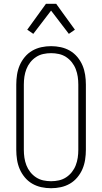

<svg xmlns="http://www.w3.org/2000/svg" viewBox="-20 -987 540 1015"><path d="M250 8Q224 8 198.5 2.5Q173 -3 150.5 -16Q128 -29 111 -49.5Q94 -70 84 -93.5Q74 -117 70 -143Q66 -169 66 -195V-540Q66 -566 70 -592Q74 -618 84 -641.5Q94 -665 111 -685.5Q128 -706 150.5 -719Q173 -732 198.5 -737.5Q224 -743 250 -743Q276 -743 301.5 -737.5Q327 -732 349.5 -719Q372 -706 389 -685.5Q406 -665 416 -641.5Q426 -618 430 -592Q434 -566 434 -540V-195Q434 -169 430 -143Q426 -117 416 -93.5Q406 -70 389 -49.5Q372 -29 349.5 -16Q327 -3 301.5 2.5Q276 8 250 8ZM250 -29Q271 -29 291.5 -33.5Q312 -38 329.5 -49.5Q347 -61 360 -77.5Q373 -94 380.5 -113.5Q388 -133 391 -153.5Q394 -174 394 -195V-540Q394 -561 391 -581.5Q388 -602 380.5 -621.5Q373 -641 360 -657.5Q347 -674 329.5 -685.5Q312 -697 291.5 -701.5Q271 -706 250 -706Q229 -706 208.5 -701.5Q188 -697 170.5 -685.5Q153 -674 140 -657.5Q127 -641 119.5 -621.5Q112 -602 109 -581.5Q106 -561 106 -540V-195Q106 -174 109 -153.5Q112 -133 119.5 -113.5Q127 -94 140 -77.5Q153 -61 170.5 -49.5Q188 -38 208.5 -33.5Q229 -29 250 -29ZM156 -808 124 -830 223 -967H277L310 -921L376 -830L344 -808L250 -931Z"/></svg>

Font: Iosevka Curly Slab Extralight
Style: Regular
Weight: 200
Monospace: yes
Designer: Belleve Invis
Foundry: Belleve Invis
Version: Version 22.1.2; ttfautohint (v1.8.4)